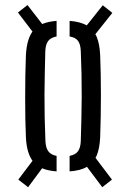

<svg xmlns="http://www.w3.org/2000/svg" viewBox="-20 -788 533 782"><path d="M357.5 -635 320.5 -668.5 398.5 -766.5 437.5 -735.5ZM94.5 -25.5 54.5 -56.5 129 -155 163 -118ZM396.5 -25.5 327.5 -117.5 361.5 -155 436 -56.5ZM131 -635 53 -737 92 -767.5 169 -668ZM85.5 -229.5Q84 -260 83.2 -301.8Q82.5 -343.5 82.5 -389.5Q82.5 -435.5 83.2 -480.8Q84 -526 85.5 -563Q89 -633 117 -665.5Q145 -698 210.5 -703V-639.5Q186.5 -635 176 -620.8Q165.5 -606.5 164.5 -579Q163.5 -539 162.5 -494.5Q161.5 -450 161.2 -403Q161 -356 162 -308.2Q163 -260.5 165 -214Q166 -187 176.5 -172.2Q187 -157.5 210.5 -153V-90Q144.5 -94.5 116.5 -127.8Q88.5 -161 85.5 -229.5ZM263.5 -90V-153Q288 -158 298 -172.5Q308 -187 309 -213Q310.5 -258.5 311.5 -303.8Q312.5 -349 312.8 -394.8Q313 -440.5 312 -486.8Q311 -533 309 -580.5Q308 -607.5 297.8 -621.5Q287.5 -635.5 263.5 -639.5V-703Q308 -699.5 334.5 -684Q361 -668.5 373.5 -638.8Q386 -609 388 -563Q389.5 -529 390.2 -487Q391 -445 391 -400.2Q391 -355.5 390.2 -311.5Q389.5 -267.5 388 -229.5Q386 -183.5 373.5 -153.8Q361 -124 334.5 -108.5Q308 -93 263.5 -90Z"/></svg>

Font: Big Shoulders Stencil Text Thin
Style: Regular
Weight: 400
Version: Version 2.001